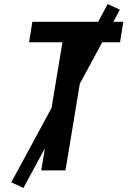

<svg xmlns="http://www.w3.org/2000/svg" viewBox="-20 -843 640 950"><path d="M184 0 289 -634H124L140 -735H590L574 -634H409L304 0ZM96 87 36 59 513 -823 573 -795Z"/></svg>

Font: Iosevka Extended Oblique
Style: Bold
Weight: 700
Width: 7
Italic angle: -9°
Monospace: yes
Designer: Belleve Invis
Foundry: Belleve Invis
Version: Version 32.5.0; ttfautohint (v1.8.4)